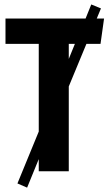

<svg xmlns="http://www.w3.org/2000/svg" viewBox="-20 -777 492 871"><path d="M436 -578.1H372.1L292 -384.8V0H155.8V-55.2L103 74.2L59.1 55.2L155.8 -180.2V-578.1H4.9V-692.9H368.2L394 -756.8L438 -738.8L418.9 -692.9H452.1ZM292 -509.8 319.8 -578.1H292Z"/></svg>

Font: Fira Sans Compressed
Style: Bold
Weight: 700
Width: 1
Designer: Carrois Corporate & Edenspiekermann AG
Foundry: Carrois Corporate GbR & Edenspiekermann AG
Version: Version 4.203;PS 004.203;hotconv 1.0.88;makeotf.lib2.5.64775